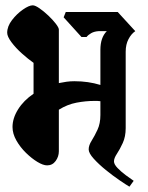

<svg xmlns="http://www.w3.org/2000/svg" viewBox="-20 -684 556 721"><path d="M488 -567Q473 -557 462.5 -537Q452 -517 452 -490V-203Q452 -171 441 -147Q430 -123 419 -106.5Q408 -90 408 -78Q408 -67 421.5 -53Q435 -39 452.5 -26Q470 -13 482 -5L466 17Q454 10 429 -7Q404 -24 377.5 -45.5Q351 -67 332 -88Q313 -109 313 -123Q313 -138 324 -155.5Q335 -173 346 -196.5Q357 -220 357 -252V-304Q351 -305 345 -305Q339 -305 334 -305Q302 -305 267.5 -298.5Q233 -292 201 -272V-116Q201 -96 189 -79.5Q177 -63 157 -63Q142 -63 120.5 -76Q99 -89 77.5 -110Q56 -131 41.5 -156.5Q27 -182 27 -207Q27 -240 48 -273.5Q69 -307 106 -332V-448Q86 -462 62.5 -483Q39 -504 23 -525.5Q7 -547 7 -561Q7 -585 25 -608.5Q43 -632 66 -648Q89 -664 103 -664Q112 -664 128 -653Q144 -642 161 -626Q178 -610 189.5 -595Q201 -580 201 -573V-372Q215 -375 229.5 -377Q244 -379 259 -379Q286 -379 310 -375.5Q334 -372 357 -365V-497Q357 -543 381 -567H350Q334 -566 322.5 -559.5Q311 -553 305 -545H286L219 -619L227 -639H422Z"/></svg>

Font: Jaini Purva
Style: Regular
Weight: 400
Designer: Maithili Shingre, Girish Dalvi (Devanagari), Taresh Vohra (Latin)
Foundry: Ek Type
Version: Version 2.000; ttfautohint (v1.8.4.7-5d5b)